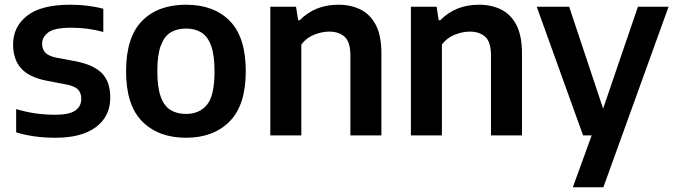

<svg xmlns="http://www.w3.org/2000/svg" viewBox="-20 -574 2857 814"><path d="M215 10Q122.5 10 48.5 -13V-111.5Q128 -87.5 213.5 -87.5Q273.5 -87.5 299 -105.2Q324.5 -123 324.5 -154.5Q324.5 -181 310.5 -194.8Q296.5 -208.5 263 -215.5L179.5 -231.5Q103.5 -246 69.5 -284.2Q35.5 -322.5 35.5 -385.5Q35.5 -460.5 95 -507.2Q154.5 -554 278 -554Q316 -554 352 -549.5Q388 -545 418 -537V-438.5Q353.5 -456.5 282 -456.5Q210.5 -456.5 184.5 -436.5Q158.5 -416.5 158.5 -388.5Q158.5 -365.5 172 -351Q185.5 -336.5 219 -329.5L302 -314Q376 -299.5 411.8 -263.8Q447.5 -228 447.5 -160Q447.5 -81 387.2 -35.5Q327 10 215 10Z M768.5 10Q652 10 583.2 -58.8Q514.5 -127.5 514.5 -271.5Q514.5 -416 582 -485Q649.5 -554 768.5 -554Q887 -554 954.5 -485Q1022 -416 1022 -272Q1022 -128.5 953.5 -59.2Q885 10 768.5 10ZM768.5 -91Q825.5 -91 857.5 -129.8Q889.5 -168.5 889.5 -271Q889.5 -340.5 875 -380.2Q860.5 -420 833.2 -436.5Q806 -453 768.5 -453Q730.5 -453 703.5 -436.5Q676.5 -420 661.8 -380.8Q647 -341.5 647 -273Q647 -203.5 661.5 -163.8Q676 -124 703.2 -107.5Q730.5 -91 768.5 -91Z M1126 0V-545.5H1235L1244 -488H1250.5Q1315 -554 1414.5 -554Q1467.5 -554 1508.8 -533.5Q1550 -513 1573.5 -467.8Q1597 -422.5 1597 -347V0H1465.5V-339.5Q1465.5 -396 1441.2 -418Q1417 -440 1375.5 -440Q1345.5 -440 1312.8 -427.2Q1280 -414.5 1257.5 -385.5V0Z M1722 0V-545.5H1831L1840 -488H1846.5Q1911 -554 2010.5 -554Q2063.5 -554 2104.8 -533.5Q2146 -513 2169.5 -467.8Q2193 -422.5 2193 -347V0H2061.5V-339.5Q2061.5 -396 2037.2 -418Q2013 -440 1971.5 -440Q1941.5 -440 1908.8 -427.2Q1876 -414.5 1853.5 -385.5V0Z M2452 0 2255.5 -545.5H2393L2537 -113.5L2684.5 -545.5H2814.5L2538 220H2408.5L2488.5 0Z"/></svg>

Font: Encode Sans SmBold
Style: Regular
Weight: 600
Designer: Multiple Designers
Foundry: Impallari Type
Version: Version 3.002; ttfautohint (v1.8.3) -l 8 -r 50 -G 200 -x 14 